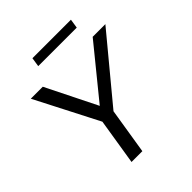

<svg xmlns="http://www.w3.org/2000/svg" viewBox="-234 -1020 1167 1167"><g transform="rotate(-45 349.5 -436.0)"><path d="M219 0 272 -330 282 -269 58 -705H161L332 -361H310L590 -705H699L335 -266L365 -330L312 0ZM230 -813 239 -872H570L561 -813Z"/></g></svg>

Font: Mulish ExtraLight Medium
Style: Italic
Weight: 500
Italic angle: -9°
Version: Version 3.603